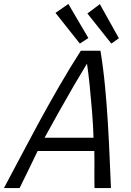

<svg xmlns="http://www.w3.org/2000/svg" viewBox="-79 -949 659 969"><path d="M-59 0Q-24 -65 19.5 -148Q63 -231 113.5 -324Q164 -417 218.5 -511.5Q273 -606 329 -693H428Q442 -608 451 -514Q460 -420 465.5 -327Q471 -234 474.5 -150Q478 -66 481 0H398Q397 -47 397.5 -94Q398 -141 397 -187H111Q89 -140 65.5 -93Q42 -46 20 0ZM146 -254H393Q391 -318 385.5 -386.5Q380 -455 373.5 -518.5Q367 -582 360 -628Q330 -579 293 -515.5Q256 -452 218 -384Q180 -316 146 -254ZM324 -729 201 -884 266 -929 367 -757ZM483 -729 362 -881 425 -928 521 -756Z"/></svg>

Font: Ubuntu Sans Mono
Style: Italic
Weight: 400
Italic angle: -13.5°
Monospace: yes
Designer: Dalton Maag Ltd
Foundry: Dalton Maag Ltd
Version: Version 1.006